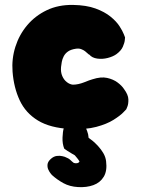

<svg xmlns="http://www.w3.org/2000/svg" viewBox="-20 -515 572 780"><path d="M297 245Q263 243 237.5 229Q212 215 191 196Q191 196 186 190Q181 184 176.5 174.5Q172 165 173 153.5Q174 142 186 131Q198 120 211 118.5Q224 117 233.5 119.5Q243 122 243 122Q259 128 266 135Q273 142 280 147Q288 149 293 148Q298 147 300.5 144.5Q303 142 303 141Q299 134 294 128Q289 122 284 116Q281 114 272 109Q263 104 254 98Q245 92 241 89Q233 69 234 44Q235 19 239 6Q239 6 242 -2.5Q245 -11 255 -20Q265 -29 286 -28Q306 -27 316.5 -13.5Q327 0 327 0Q329 5 334 17.5Q339 30 340 45Q345 48 355.5 56.5Q366 65 378.5 78.5Q391 92 400 107.5Q409 123 411 140Q416 179 401.5 203Q387 227 359.5 237Q332 247 297 245ZM266 9Q184 5 134 -25.5Q84 -56 60 -107.5Q36 -159 31 -224Q27 -276 42.5 -325Q58 -374 90.5 -412.5Q123 -451 170 -473.5Q217 -496 277 -495Q331 -494 368 -480.5Q405 -467 429 -447.5Q453 -428 465.5 -408.5Q478 -389 483 -376Q488 -363 488 -363Q488 -363 487 -352Q486 -341 479 -325Q472 -309 453 -295Q439 -285 417.5 -279.5Q396 -274 375 -277Q354 -280 343 -293Q341 -293 336.5 -297.5Q332 -302 325.5 -307Q319 -312 309.5 -315.5Q300 -319 288 -317Q268 -314 256.5 -306Q245 -298 239 -286.5Q233 -275 231 -263.5Q229 -252 228 -243Q226 -222 233 -206Q240 -190 252 -181Q264 -172 276 -171Q287 -171 298.5 -173.5Q310 -176 321.5 -180.5Q333 -185 342 -188.5Q351 -192 356 -193Q390 -204 415 -198.5Q440 -193 457.5 -180Q475 -167 484 -153Q501 -130 501.5 -111.5Q502 -93 497.5 -82Q493 -71 493 -71Q493 -71 480.5 -58Q468 -45 441 -28Q414 -11 371 0.5Q328 12 266 9Z"/></svg>

Font: Sour Gummy Black
Style: Regular
Weight: 900
Designer: Stefie Justprince
Foundry: Eifetstype
Version: Version 1.000